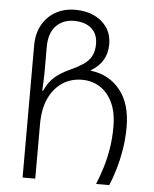

<svg xmlns="http://www.w3.org/2000/svg" viewBox="-54 -816 690 861"><g transform="rotate(5 291.0 -385.0)"><path d="M80 0V-593Q80 -648 102 -687.5Q124 -727 162.5 -748.5Q201 -770 251 -770Q299 -770 336 -752.5Q373 -735 394 -703.5Q415 -672 415 -629Q415 -590 397.5 -559Q380 -528 343 -506V-504Q426 -494 475.5 -432.5Q525 -371 525 -266Q525 -212 516.5 -162.5Q508 -113 495.5 -71.5Q483 -30 470 0H411Q426 -37 438.5 -77.5Q451 -118 458.5 -164Q466 -210 466 -262Q466 -327 445 -371Q424 -415 388.5 -437.5Q353 -460 308 -460Q259 -460 220.5 -435Q182 -410 159.5 -362.5Q137 -315 137 -244V0ZM134 -396H138Q155 -435 182 -458.5Q209 -482 249 -500Q282 -515 306 -530.5Q330 -546 343 -568.5Q356 -591 356 -625Q356 -670 327.5 -695Q299 -720 249 -720Q199 -720 168 -687.5Q137 -655 137 -594V-474Q137 -462 136.5 -451Q136 -440 135.5 -427.5Q135 -415 134 -396Z"/></g></svg>

Font: Noto Sans Georgian Light
Style: Regular
Weight: 300
Version: Version 2.002